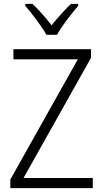

<svg xmlns="http://www.w3.org/2000/svg" viewBox="-20 -967 530 987"><path d="M219 -788H273C296 -832 348 -897 382 -937V-947H345C309 -913 277 -876 245 -837C216 -875 179 -917 147 -947H110V-937C144 -898 194 -832 219 -788ZM457 0V-52H101L448 -670V-714H49V-662H380L33 -44V0Z"/></svg>

Font: Noto Sans SemiCondensed Light
Style: Regular
Weight: 300
Width: 4
Designer: Monotype Design Team
Foundry: Monotype Imaging Inc.
Version: Version 2.013